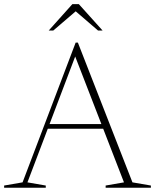

<svg xmlns="http://www.w3.org/2000/svg" viewBox="-24 -886 732 906"><path d="M189.5 -278.5V-300.5H477V-278.5ZM601 -25.5 688 -10.5V0H474.5V-10.5L561 -25.5L324 -637H337.5L105.5 -25.5L192 -10.5V0H-4.5V-10.5L82.5 -25.5L333 -685H343.5ZM323.5 -841H343L227.5 -742H206L317.5 -866.5H348L460 -742H438.5Z"/></svg>

Font: Newsreader 24pt ExtraLight
Style: Regular
Weight: 250
Designer: Hugues Gentile
Foundry: Production Type
Version: Version 1.003